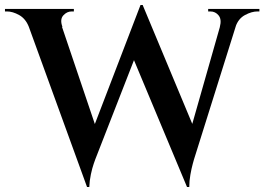

<svg xmlns="http://www.w3.org/2000/svg" viewBox="-46 -736 1063 772"><path d="M46 -694H181L350 -194L304 16ZM528 -716 543 -623 337 -95Q337 -95 331 -78Q325 -61 319.5 -35.5Q314 -10 313 16H304L280 -93L519 -716ZM528 -715 745 -195 706 16 471 -546ZM922 -694 734 -95Q734 -95 729 -77Q724 -59 719.5 -33.5Q715 -8 715 16H706L683 -83L857 -694ZM838 -628Q846 -658 833 -674Q820 -690 800 -690H791V-700H997V-690Q997 -690 993 -690Q989 -690 989 -690Q966 -690 939 -675.5Q912 -661 901 -628ZM205 -628H70Q57 -661 31 -675.5Q5 -690 -18 -690Q-18 -690 -22 -690Q-26 -690 -26 -690V-700H251V-690H242Q223 -690 208.5 -674Q194 -658 205 -628Z"/></svg>

Font: Cinzel SemiBold
Style: Regular
Weight: 600
Designer: Natanael Gama
Version: Version 2.000